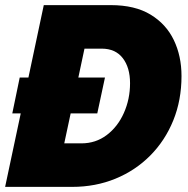

<svg xmlns="http://www.w3.org/2000/svg" viewBox="-20 -730 736 750"><path d="M57 -427H91L151 -710H413Q507 -710 568 -673Q629 -636 659 -573.5Q689 -511 689 -433Q689 -339 657 -260Q625 -181 567 -122.5Q509 -64 431 -32Q353 0 262 0H0L61 -287H28ZM298 -170Q354 -170 397 -202.5Q440 -235 464 -289Q488 -343 488 -405Q488 -466 459.5 -503Q431 -540 377 -540H310L286 -427H390L360 -287H256L231 -170Z"/></svg>

Font: Raleway Black
Style: Italic
Weight: 900
Italic angle: -12°
Designer: Matt McInerney, Pablo Impallari, Rodrigo Fuenzalida
Foundry: Matt McInerney, Pablo Impallari, Rodrigo Fuenzalida
Version: Version 4.101;RELEASE